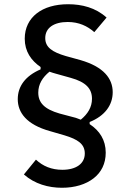

<svg xmlns="http://www.w3.org/2000/svg" viewBox="-20 -730 617 908"><path d="M480 -8C480 44 459 85 423 113C386 142 334 158 273 158C209 158 144 140 93 95L150 25C183 56 224 73 275 73C340 73 381 44 381 -4C381 -49 348 -71 285 -90L216 -110C105 -141 64 -198 64 -261C64 -322 100 -371 172 -402V-413C127 -444 97 -487 97 -547C97 -598 118 -639 154 -667C190 -695 241 -710 302 -710C367 -710 432 -694 484 -647L426 -578C393 -607 353 -626 300 -626C236 -626 194 -599 194 -550C194 -506 227 -484 291 -465L360 -446C471 -414 513 -358 513 -294C513 -233 476 -182 404 -153V-143C451 -112 480 -68 480 -8ZM415 -263C415 -310 387 -342 314 -362L246 -381C235 -384 225 -387 214 -391C181 -364 161 -332 161 -292C161 -245 189 -214 262 -193L330 -175C335 -174 341 -172 346 -170L362 -164C395 -191 415 -223 415 -263Z"/></svg>

Font: Plexus Sans Medium
Style: Regular
Weight: 500
Version: Version 2.001;PS 002.001;hotconv 1.0.70;makeotf.lib2.5.58329